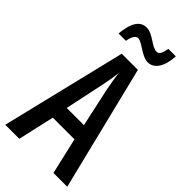

<svg xmlns="http://www.w3.org/2000/svg" viewBox="-281 -972 1034 1034"><g transform="rotate(45 236.0 -455.0)"><path d="M84 -779H140C145 -816 160 -836 176 -836C208 -836 257 -780 305 -780C351 -780 385 -826 389 -910H332C326 -876 318 -854 298 -854C260 -854 218 -909 168 -909C108 -909 89 -842 84 -779ZM367 0H472L296 -714H173L0 0H107L154 -208H319ZM253 -519 301 -298H170L217 -520C225 -558 232 -597 235 -629C239 -597 245 -559 253 -519Z"/></g></svg>

Font: Noto Sans Lao ExtraCondensed Medium
Style: Regular
Weight: 500
Width: 2
Designer: Monotype Design Team
Foundry: Monotype Imaging Inc.
Version: Version 2.003